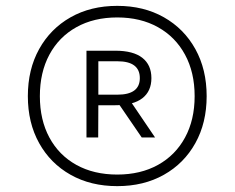

<svg xmlns="http://www.w3.org/2000/svg" viewBox="-20 -769 800 655"><path d="M380 -134Q289.5 -134 220.8 -172.8Q152 -211.5 113.5 -280.8Q75 -350 75 -441Q75 -532 113.5 -601.5Q152 -671 220.8 -710Q289.5 -749 380 -749Q470.5 -749 539.2 -710Q608 -671 646.5 -601.5Q685 -532 685 -441Q685 -350 646.5 -280.8Q608 -211.5 539.2 -172.8Q470.5 -134 380 -134ZM463.5 -300 385.5 -414 423 -427 509 -300ZM380 -173.5Q459.5 -173.5 519 -206.5Q578.5 -239.5 611.2 -299.8Q644 -360 644 -441Q644 -522 611.2 -582.5Q578.5 -643 519 -676.2Q459.5 -709.5 380 -709.5Q300 -709.5 240.5 -676.2Q181 -643 148.5 -582.5Q116 -522 116 -441Q116 -360 148.5 -299.8Q181 -239.5 240.5 -206.5Q300 -173.5 380 -173.5ZM275 -300V-596H373.5Q434.5 -596 465.5 -571.8Q496.5 -547.5 496.5 -502.5Q496.5 -458 465.8 -434Q435 -410 373.5 -410H315.5L315 -300ZM315.5 -446H380.5Q457 -446 457 -502.5Q457 -560 380.5 -560H315.5Z"/></svg>

Font: Encode Sans SC Condensed Thin Light
Style: Regular
Weight: 300
Version: Version 3.002